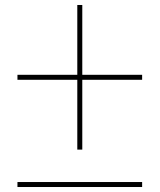

<svg xmlns="http://www.w3.org/2000/svg" viewBox="-20 -750 640 770"><path d="M290 -150V-430H50V-450H290V-730H310V-450H550V-430H310V-150ZM50 0V-20H550V0Z"/></svg>

Font: M PLUS Code Latin Expanded Thin
Style: Regular
Weight: 250
Width: 7
Designer: Coji Morishita
Foundry: UNDERFOREST DESIGN
Version: Version 1.002; ttfautohint (v1.8.3)